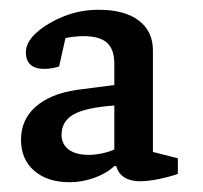

<svg xmlns="http://www.w3.org/2000/svg" viewBox="-20 -727 416 393"><path d="M123 -354Q77 -354 50 -377.5Q23 -401 23 -441Q23 -482 53 -508.5Q83 -535 137 -543L214 -553V-597Q214 -626 199 -639.5Q184 -653 151 -653Q143 -653 132.5 -652Q122 -651 114 -649L101 -591Q96 -589 87.5 -587.5Q79 -586 71 -586Q33 -586 33 -620Q33 -641 55 -660.5Q77 -680 110.5 -693.5Q144 -707 182 -707Q235 -707 264 -685Q293 -663 293 -624V-416L344 -403V-371Q327 -365 305 -360.5Q283 -356 266 -356Q247 -356 234.5 -364Q222 -372 218 -387H214Q198 -372 173 -363Q148 -354 123 -354ZM162 -410Q174 -410 188.5 -413Q203 -416 214 -421V-511Q156 -507 131 -493Q106 -479 106 -451Q106 -432 120.5 -421Q135 -410 162 -410Z"/></svg>

Font: Faustina Light Medium
Style: Regular
Weight: 500
Version: Version 1.200